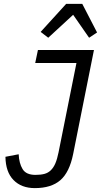

<svg xmlns="http://www.w3.org/2000/svg" viewBox="-20 -955 519 987"><path d="M463 -698 356 -163Q337 -69 290 -28.5Q243 12 159 12Q90 12 49.5 -29.5Q9 -71 8 -149L76 -162Q78 -116 96 -86Q114 -56 162 -56Q189 -56 208 -61Q227 -66 241 -79.5Q255 -93 264.5 -115Q274 -137 281 -172L373 -631H161L175 -698ZM403 -935 479 -788 438 -761 356 -879 228 -761 189 -791 320 -935Z"/></svg>

Font: IBM Plex Sans Condensed
Style: Italic
Weight: 400
Width: 3
Italic angle: -11°
Designer: Mike Abbink, Paul van der Laan, Pieter van Rosmalen
Foundry: Bold Monday
Version: Version 1.3